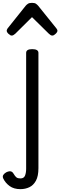

<svg xmlns="http://www.w3.org/2000/svg" viewBox="-94 -859 422 1344"><path d="M49 465Q3 465 -26.5 443.5Q-56 422 -71 391Q-78 376 -70.5 365Q-63 354 -50 347Q-31 338 -19 340.5Q-7 343 1 357Q12 376 21.5 383Q31 390 49 390Q73 390 81 370.5Q89 351 89 322V-489Q89 -502 99.5 -508.5Q110 -515 131 -515Q153 -515 164 -508.5Q175 -502 175 -489V318Q175 374 157.5 406Q140 438 111.5 451.5Q83 465 49 465ZM-12 -610Q-22 -610 -34.5 -622Q-47 -634 -47 -644Q-47 -647 -46 -650Q-45 -653 -41 -660L86 -819Q92 -826 101.5 -832.5Q111 -839 130 -839Q149 -839 158 -832.5Q167 -826 173 -819L301 -660Q306 -653 307 -650Q308 -647 308 -644Q308 -634 295 -622Q282 -610 273 -610Q266 -610 260 -613.5Q254 -617 248 -623L130 -739L13 -623Q6 -617 0 -613.5Q-6 -610 -12 -610Z"/></svg>

Font: Playwrite HU
Style: Regular
Weight: 400
Designer: Veronika Burian, José Scaglione
Foundry: TypeTogether
Version: Version 1.002